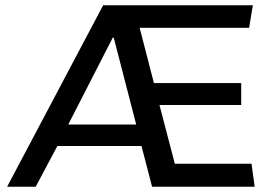

<svg xmlns="http://www.w3.org/2000/svg" viewBox="-20 -706 1027 726"><path d="M7 0 370 -686H936L922 -601H508L562 -392H892V-309H583L641 -87H931L943 0H555L515 -154H197L115 0ZM238 -235H495L410 -564L406 -563Z"/></svg>

Font: Chivo Medium
Style: Regular
Weight: 400
Version: Version 2.002